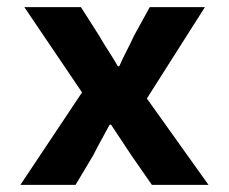

<svg xmlns="http://www.w3.org/2000/svg" viewBox="-20 -516 640 536"><path d="M37 0 209 -258 48 -496H206L257 -416Q269 -395 283 -373.5Q297 -352 309 -331H313Q322 -352 333.5 -374Q345 -396 354 -416L398 -496H552L390 -241L562 0H404L347 -82Q333 -103 318.5 -125Q304 -147 290 -168H286Q275 -147 263 -125.5Q251 -104 240 -82L191 0Z"/></svg>

Font: Source Code Pro ExtraLight
Style: Bold
Weight: 700
Monospace: yes
Version: Version 1.018;hotconv 1.0.116;makeotfexe 2.5.65601